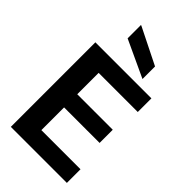

<svg xmlns="http://www.w3.org/2000/svg" viewBox="-287 -1042 1124 1124"><g transform="rotate(45 274.5 -480.0)"><path d="M50 0V-700H514V-587H190V-410H484V-301H190V-113H514V0ZM397 -743 167 -850V-960H170L397 -847Z"/></g></svg>

Font: DM Sans 36pt ExtraBold
Style: Regular
Weight: 800
Designer: Colophon Foundry, Jonny Pinhorn
Foundry: Colophon Foundry
Version: Version 4.004;gftools[0.9.30]